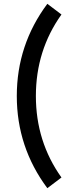

<svg xmlns="http://www.w3.org/2000/svg" viewBox="-20 -793 361 1006"><path d="M228 -773 302 -717Q168 -529 168 -290Q168 -51 302 137L228 193Q68 -22 68 -290Q68 -558 228 -773Z"/></svg>

Font: Oxanium Medium
Style: Regular
Weight: 500
Designer: Severin Meyer
Version: Version 1.001